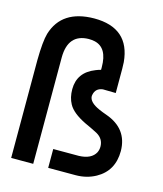

<svg xmlns="http://www.w3.org/2000/svg" viewBox="-105 -767 720 846"><g transform="rotate(15 255.0 -344.0)"><path d="M25.4 0V-446.3Q26.4 -532.2 37.1 -569.3Q73.2 -687.5 220.7 -688.5Q381.8 -688.5 395.5 -536.1Q396.5 -521.5 396.5 -505.9V-395.5L337.9 -396.5Q304.7 -392.6 298.8 -361.3Q297.9 -357.4 297.9 -355.5Q297.9 -327.1 346.7 -305.7Q362.3 -298.8 381.8 -292Q483.4 -255.9 484.4 -154.3Q484.4 -63.5 410.2 -22.5Q369.1 0 319.3 0H194.3V-85.9H311.5Q368.2 -87.9 386.7 -123Q392.6 -135.7 392.6 -149.4Q392.6 -185.5 359.4 -204.1Q350.6 -209 330.1 -218.8Q310.5 -227.5 300.8 -232.4Q241.2 -261.7 222.7 -295.9Q207 -324.2 207 -362.3Q207 -439.5 284.2 -469.7Q295.9 -474.6 307.6 -477.5V-489.3Q307.6 -578.1 248 -591.8Q235.4 -594.7 219.7 -594.7Q127 -592.8 126 -486.3V0Z"/></g></svg>

Font: Post No Bills Colombo
Style: Bold
Weight: 700
Designer: Kosala Senevirathne, Siva Puranthara, Lasantha Premarathna, Tharique Azeez
Foundry: Mooniak
Version: Version 1.220 ; ttfautohint (v1.6)